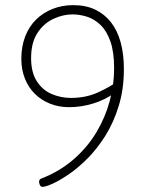

<svg xmlns="http://www.w3.org/2000/svg" viewBox="-20 -722 575 747"><path d="M265 -702Q314 -702 350.5 -684.5Q387 -667 412 -635Q437 -603 449.5 -557Q462 -511 462 -454Q462 -375 442 -310Q422 -245 390 -194Q358 -143 320.5 -105.5Q283 -68 247 -43.5Q211 -19 184 -7Q157 5 145 5Q141 5 138.5 2.5Q136 0 134.5 -3.5Q133 -7 132.5 -10.5Q132 -14 132 -16Q132 -18 133.5 -21.5Q135 -25 140 -27Q214 -56 267.5 -103Q321 -150 355.5 -208Q390 -266 407 -329.5Q424 -393 424 -456Q424 -520 409.5 -561Q395 -602 371 -625Q347 -648 318.5 -657Q290 -666 262 -666Q225 -666 187.5 -648.5Q150 -631 125.5 -593.5Q101 -556 101 -496Q101 -440 123.5 -405.5Q146 -371 181.5 -356Q217 -341 256 -341Q315 -341 362.5 -363Q410 -385 436 -405L425 -360Q390 -334 343 -319.5Q296 -305 249 -305Q209 -305 175 -318.5Q141 -332 116 -356.5Q91 -381 77 -416Q63 -451 63 -493Q63 -541 78 -580Q93 -619 120.5 -646Q148 -673 185 -687.5Q222 -702 265 -702Z"/></svg>

Font: Asap Thin
Style: Regular
Weight: 250
Designer: Pablo Cosgaya
Foundry: Omnibus-Type
Version: Version 3.001